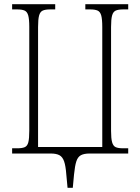

<svg xmlns="http://www.w3.org/2000/svg" viewBox="-20 -734 671 918"><path d="M303 164 297 100Q294 59 286.5 37.5Q279 16 264 8Q249 0 222 0H38V-25H63Q86 -25 98.5 -30.5Q111 -36 115.5 -54Q120 -72 120 -109V-606Q120 -642 115 -660Q110 -678 97.5 -683.5Q85 -689 62 -689H38V-714H244V-689H220Q197 -689 184.5 -683.5Q172 -678 167 -660Q162 -642 162 -605V-31H469V-605Q469 -642 464 -660Q459 -678 446.5 -683.5Q434 -689 411 -689H388V-714H593V-689H569Q546 -689 533.5 -683.5Q521 -678 516 -660Q511 -642 511 -605V-108Q511 -72 516 -54Q521 -36 533 -30.5Q545 -25 568 -25H593V0H409Q382 0 367 8Q352 16 345 37.5Q338 59 334 100L328 164Z"/></svg>

Font: Noto Serif Condensed ExtraLight
Style: Regular
Weight: 200
Width: 3
Designer: Monotype Design Team
Foundry: Monotype Imaging Inc.
Version: Version 2.013; ttfautohint (v1.8.4.7-5d5b)